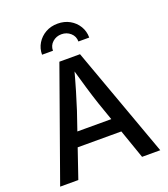

<svg xmlns="http://www.w3.org/2000/svg" viewBox="-167 -1070 1038 1187"><g transform="rotate(-20 351.5 -476.5)"><path d="M22 0 281.7 -727.5H417.5L680.7 0H561L419.4 -405.8Q402.8 -455.6 383.1 -521.5Q363.3 -587.4 336.9 -681.2H360.8Q335.4 -586.9 315.7 -520.3Q295.9 -453.6 280.3 -405.8L141.6 0ZM163.6 -191.4V-284.2H539.6V-191.4ZM351.1 -952.6Q396 -952.6 430.9 -932.9Q465.8 -913.1 486.1 -879.6Q506.3 -846.2 506.3 -804.7H435.1Q435.1 -838.9 410.4 -860.8Q385.7 -882.8 351.1 -882.8Q316.9 -882.8 292.2 -860.8Q267.6 -838.9 267.6 -804.7H195.8Q195.8 -846.2 216.3 -879.6Q236.8 -913.1 271.7 -932.9Q306.6 -952.6 351.1 -952.6Z"/></g></svg>

Font: Inter 17pt Medium
Style: Regular
Weight: 500
Version: Version 4.001;git-66647c0bb